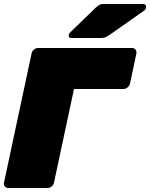

<svg xmlns="http://www.w3.org/2000/svg" viewBox="-34 -940 751 960"><path d="M8 0Q-3 0 -9.5 -8Q-16 -16 -14 -27L124 -673Q126 -684 135.5 -692Q145 -700 156 -700H626Q637 -700 643.5 -692Q650 -684 648 -673L616 -522Q614 -511 604 -503Q594 -495 583 -495H336L236 -27Q234 -16 224.5 -8Q215 0 204 0ZM323 -750Q307 -750 310 -766Q312 -774 318 -779L444 -901Q458 -914 466 -917Q474 -920 485 -920H681Q690 -920 694 -914.5Q698 -909 696 -900Q695 -893 688 -888L516 -767Q506 -760 496 -755Q486 -750 470 -750Z"/></svg>

Font: Rubik Light Black
Style: Italic
Weight: 900
Italic angle: -12°
Version: Version 2.104